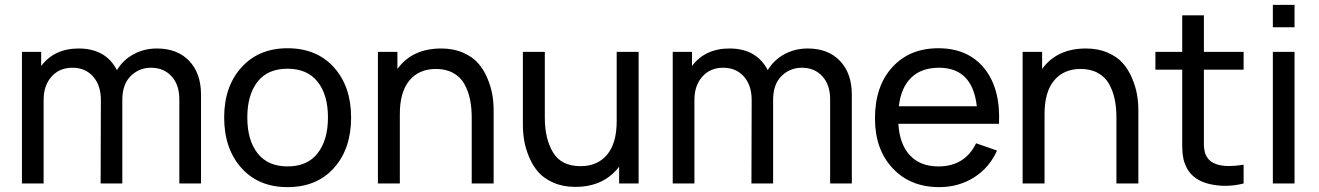

<svg xmlns="http://www.w3.org/2000/svg" viewBox="-20 -753 5413 788"><path d="M624 -554Q708 -554 756.5 -503Q805 -452 805 -365V0H716V-346Q716 -405 684 -440Q652 -475 600 -475Q551 -475 516.5 -441Q482 -407 482 -343V0H393L394 -342Q394 -403 362 -439Q330 -475 277 -475Q224 -475 191.5 -438.5Q159 -402 159 -343V0H70V-540H149V-482Q203 -554 303 -554Q414 -554 460 -465Q484 -506 527.5 -530Q571 -554 624 -554Z M1160 15Q1041 15 970.5 -64Q900 -143 900 -271Q900 -398 971 -476.5Q1042 -555 1160 -555Q1280 -555 1350.5 -476.5Q1421 -398 1421 -271Q1421 -142 1350.5 -63.5Q1280 15 1160 15ZM1160 -70Q1242 -70 1284 -124.5Q1326 -179 1326 -271Q1326 -364 1283.5 -417.5Q1241 -471 1160 -471Q1078 -471 1036.5 -417Q995 -363 995 -271Q995 -177 1037.5 -123.5Q1080 -70 1160 -70Z M1791 -554Q1841 -554 1880 -537Q1919 -520 1942 -494Q1965 -468 1980 -432.5Q1995 -397 2000.5 -365Q2006 -333 2006 -299V0H1916V-271Q1916 -311 1909 -345Q1902 -379 1886 -408Q1870 -437 1840 -453.5Q1810 -470 1769 -470Q1700 -470 1660.5 -423Q1621 -376 1621 -285V0H1531V-540H1611V-470Q1672 -554 1791 -554Z M2511 -540H2601V0H2521V-69Q2458 14 2341 14Q2291 14 2252 -3Q2213 -20 2190 -46Q2167 -72 2152 -107.5Q2137 -143 2131.5 -175.5Q2126 -208 2126 -242V-540H2216V-270Q2216 -183 2250 -127Q2284 -71 2363 -71Q2432 -71 2471.5 -118Q2511 -165 2511 -256Z M3295 -554Q3379 -554 3427.5 -503Q3476 -452 3476 -365V0H3387V-346Q3387 -405 3355 -440Q3323 -475 3271 -475Q3222 -475 3187.5 -441Q3153 -407 3153 -343V0H3064L3065 -342Q3065 -403 3033 -439Q3001 -475 2948 -475Q2895 -475 2862.5 -438.5Q2830 -402 2830 -343V0H2741V-540H2820V-482Q2874 -554 2974 -554Q3085 -554 3131 -465Q3155 -506 3198.5 -530Q3242 -554 3295 -554Z M3667 -245Q3672 -161 3714.5 -115.5Q3757 -70 3831 -70Q3940 -70 3986 -165L4072 -135Q4040 -64 3977 -24.5Q3914 15 3835 15Q3716 15 3643.5 -62.5Q3571 -140 3571 -267Q3571 -399 3642 -477Q3713 -555 3831 -555Q3953 -555 4020 -472Q4087 -389 4080 -245ZM3834 -475Q3762 -475 3720 -434.5Q3678 -394 3669 -317H3989Q3971 -475 3834 -475Z M4437 -554Q4487 -554 4526 -537Q4565 -520 4588 -494Q4611 -468 4626 -432.5Q4641 -397 4646.5 -365Q4652 -333 4652 -299V0H4562V-271Q4562 -311 4555 -345Q4548 -379 4532 -408Q4516 -437 4486 -453.5Q4456 -470 4415 -470Q4346 -470 4306.5 -423Q4267 -376 4267 -285V0H4177V-540H4257V-470Q4318 -554 4437 -554Z M4921 -467V-208Q4921 -203 4921 -190.5Q4921 -178 4921 -173.5Q4921 -169 4921 -159Q4921 -149 4922 -144.5Q4923 -140 4924 -133Q4925 -126 4927 -121Q4929 -116 4932 -111Q4962 -57 5084 -77V0Q5013 18 4945 2.5Q4877 -13 4850 -65Q4846 -74 4842.5 -82.5Q4839 -91 4837 -101.5Q4835 -112 4834 -119Q4833 -126 4832.5 -139.5Q4832 -153 4832 -158.5Q4832 -164 4832 -181.5Q4832 -199 4832 -204V-467H4722V-540H4832V-690H4921V-540H5084V-467Z M5204 -641V-733H5293V-641ZM5204 0V-540H5293V0Z"/></svg>

Font: Manrope Medium
Style: Medium
Weight: 500
Designer: Mikhail Sharanda
Foundry: Mikhail Sharanda
Version: Version 4.000;hotconv 1.0.109;makeotfexe 2.5.65596